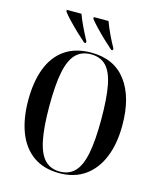

<svg xmlns="http://www.w3.org/2000/svg" viewBox="-135 -1026 940 1131"><g transform="rotate(15 335.0 -460.5)"><path d="M335 10Q239 10 175 -36Q111 -82 79.5 -165Q48 -248 48 -359Q48 -472 79.5 -554Q111 -636 175 -680.5Q239 -725 336 -725Q475 -725 548.5 -627.5Q622 -530 622 -358Q622 -246 588.5 -163.5Q555 -81 491 -35.5Q427 10 335 10ZM335 0Q391 0 426 -35.5Q461 -71 477 -150Q493 -229 493 -358Q493 -488 478 -566Q463 -644 428.5 -679.5Q394 -715 336 -715Q279 -715 244 -679.5Q209 -644 193 -566Q177 -488 177 -358Q177 -230 193 -151Q209 -72 244 -36Q279 0 335 0ZM278 -771Q255 -791 225 -819.5Q195 -848 168.5 -876Q142 -904 130 -921V-931H219Q231 -898 251 -856.5Q271 -815 289 -782V-771ZM443 -771Q420 -791 390 -819.5Q360 -848 333.5 -876Q307 -904 294 -921L295 -931H384Q396 -898 415.5 -856.5Q435 -815 454 -782L453 -771Z"/></g></svg>

Font: Noto Serif Display Condensed SemiBold
Style: Regular
Weight: 600
Width: 3
Designer: Monotype Design Team
Foundry: Monotype Imaging Inc.
Version: Version 2.009